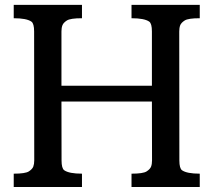

<svg xmlns="http://www.w3.org/2000/svg" viewBox="-20 -752 858 772"><path d="M35.2 -53.7Q81.5 -53.7 95.7 -62.7Q109.9 -71.8 113.8 -82Q117.7 -92.3 117.7 -106.9L117.2 -625.5Q117.2 -657.2 106.4 -665Q86.9 -678.7 35.2 -678.7V-732.4H309.6V-678.7Q263.2 -678.7 249 -669.7Q234.9 -660.6 231 -650.4Q227.1 -640.1 227.1 -625.5V-407.2H590.8V-625.5Q590.8 -657.2 580.1 -665Q560.5 -678.7 508.8 -678.7V-732.4H783.2V-678.7Q736.8 -678.7 722.7 -669.7Q708.5 -660.6 704.6 -650.4Q700.7 -640.1 700.7 -625.5L701.2 -106.9Q701.2 -75.2 711.9 -67.4Q731.4 -53.7 783.2 -53.7V0H508.8V-53.7Q555.2 -53.7 569.3 -62.7Q583.5 -71.8 587.4 -82Q591.3 -92.3 591.3 -106.9L590.8 -343.8H227.1L227.5 -106.9Q227.5 -75.2 238.3 -67.4Q257.8 -53.7 309.6 -53.7V0H35.2Z"/></svg>

Font: Arbutus Slab
Style: Regular
Weight: 400
Version: Version 1.002; ttfautohint (v0.92) -l 10 -r 16 -G 200 -x 7 -